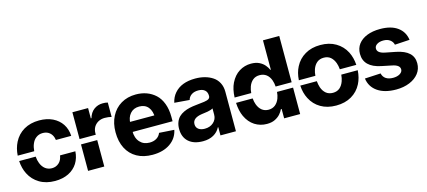

<svg xmlns="http://www.w3.org/2000/svg" viewBox="-57 -1221 3840 1726"><g transform="rotate(-15 1863.5 -358.0)"><path d="M290.5 11.2Q207.5 11.2 147 -24.9Q86.4 -61 54.7 -124Q27.8 -176.8 23.4 -245.6H177.2Q180.2 -209.5 190.9 -183.1Q205.1 -146.5 231.4 -126.5Q257.8 -106.9 292.5 -106.9Q331.1 -106.9 358.4 -131.8Q384.8 -155.3 391.6 -199.7H534.2Q530.3 -137.7 500.5 -89.8Q469.7 -42 417 -15.6Q362.3 11.2 290.5 11.2ZM23.4 -295.9Q27.8 -363.3 55.2 -417.5Q87.4 -481 147.5 -516.6Q208.5 -552.2 290.5 -552.2Q360.8 -552.2 415 -526.4Q469.2 -500 500 -453.6Q531.2 -405.8 534.2 -343.3H391.6Q388.2 -369.6 375 -391.1Q362.8 -410.6 341.3 -422.9Q319.8 -434.1 292.5 -434.1Q256.8 -434.1 231.4 -415Q205.1 -396.5 190.9 -359.9Q180.2 -333.5 177.2 -295.9Z M599.1 -295.9V-545.4H745.1V-449.7H751Q765.1 -500 801.3 -526.9Q836.9 -552.7 881.8 -552.7Q888.7 -552.7 906.2 -551.8Q918.5 -550.3 929.2 -547.4V-413.6Q918.9 -417 899.9 -419.4Q882.8 -421.4 865.2 -421.4Q833 -421.4 806.2 -407.2Q779.8 -392.6 764.6 -367.2Q750 -341.8 750 -308.1V-295.9ZM599.1 0V-246.1H750V0Z M1198.2 10.7Q1113.8 10.7 1053.2 -23.4Q992.2 -57.6 959.7 -120.8Q927.2 -184.1 927.2 -270.5Q927.2 -354.5 960 -418Q992.7 -481.9 1052.2 -517.3Q1111.8 -552.7 1190.9 -552.7Q1244.1 -552.7 1289.8 -536.1Q1335.4 -519.5 1371.3 -486.6Q1407.2 -453.6 1427.7 -399.4Q1448.2 -345.2 1448.2 -275.4V-234.4H987.3V-327.6H1375L1304.7 -303.2Q1304.7 -367.7 1275.4 -403.8Q1246.1 -439.9 1191.9 -439.9Q1138.2 -439.9 1107.2 -403.8Q1076.2 -367.7 1076.2 -309.1V-243.2Q1076.2 -177.7 1110.1 -139.9Q1144 -102.1 1200.2 -102.1Q1238.3 -102.1 1265.4 -118.7Q1292.5 -135.3 1303.7 -165L1443.4 -155.8Q1427.7 -79.1 1362.5 -34.2Q1297.4 10.7 1198.2 10.7Z M1668 10.3Q1582 10.3 1534.4 -32.5Q1486.8 -75.2 1486.8 -152.3Q1486.8 -187.5 1497.8 -215.3Q1508.8 -243.2 1527.1 -261.2Q1545.4 -279.3 1572.5 -292Q1599.6 -304.7 1628.2 -311Q1656.7 -317.4 1691.9 -320.8Q1739.7 -325.2 1768.1 -329.6Q1797.4 -334 1810.5 -343Q1823.7 -352.1 1823.7 -369.1V-371.6Q1823.7 -405.3 1802.5 -423.8Q1781.2 -442.4 1742.7 -442.4Q1703.6 -442.4 1678.7 -425.3Q1653.8 -408.2 1646 -379.4L1505.9 -390.6Q1517.1 -441.4 1547.9 -477.1Q1612.8 -552.7 1743.7 -552.7Q1790.5 -552.7 1831.3 -541.7Q1872.1 -530.8 1904.8 -509Q1937.5 -487.3 1956.3 -451.2Q1975.1 -415 1975.1 -368.2V0H1831.1V-76.2H1827.1Q1806.6 -35.6 1765.9 -12.7Q1725.1 10.3 1668 10.3ZM1711.4 -94.2Q1760.7 -94.2 1792.7 -122.8Q1824.7 -151.4 1824.7 -194.8V-252.9Q1815.4 -247.1 1800.8 -242.7Q1786.1 -238.3 1775.1 -236.3Q1764.2 -234.4 1744.9 -231.9Q1725.6 -229.5 1720.2 -228.5Q1631.3 -215.8 1631.3 -157.2Q1631.3 -127 1653.3 -110.6Q1675.3 -94.2 1711.4 -94.2Z M2042 -295.9Q2044.9 -373.5 2071.3 -427.7Q2102.1 -490.2 2151.9 -521Q2202.1 -552.2 2261.7 -552.2Q2307.1 -552.2 2338.4 -536.6Q2369.1 -521.5 2388.2 -498.5Q2406.2 -477.1 2417 -453.1H2421.4V-726.6H2572.8V-295.9H2423.8Q2421.9 -328.1 2411.6 -356.9Q2398.4 -392.6 2372.6 -412.6Q2346.2 -432.1 2310.1 -432.1Q2272.9 -432.1 2247.6 -411.6Q2222.2 -391.1 2209 -355.5Q2198.7 -326.7 2196.8 -295.9ZM2042 -246.1H2196.8Q2199.7 -212.9 2209 -188.5Q2222.2 -152.3 2248 -131.3Q2273.9 -110.8 2310.1 -110.8Q2346.2 -110.8 2372.1 -131.3Q2397.9 -152.3 2411.1 -187.5Q2421.4 -215.3 2423.3 -246.1H2572.8V0H2423.8V-87.4H2417Q2407.2 -65.4 2387.2 -42.5Q2367.2 -20.5 2336.9 -5.9Q2307.1 8.8 2262.7 8.8Q2200.7 8.8 2149.9 -23.4Q2099.1 -56.2 2070.3 -118.2Q2045.9 -170.9 2042 -246.1Z M2907.2 10.3Q2824.7 10.3 2764.6 -24.9Q2704.6 -59.6 2671.9 -123.5Q2643.6 -178.2 2640.1 -246.6H2793.9Q2796.9 -213.9 2805.7 -187Q2818.8 -149.9 2844.2 -128.9Q2869.6 -107.9 2908.2 -107.9Q2945.8 -107.9 2971.2 -128.9Q2996.1 -149.9 3009.3 -187Q3018.6 -212.9 3021.5 -246.6H3174.8Q3170.4 -176.8 3143.1 -123.5Q3110.8 -60.1 3050.3 -24.9Q2990.2 10.3 2907.2 10.3ZM2640.1 -296.4Q2644.5 -366.7 2671.9 -418.9Q2704.1 -481.9 2764.6 -517.1Q2824.2 -552.7 2907.2 -552.7Q2990.7 -552.7 3050.3 -517.1Q3110.8 -481.4 3143.1 -418.9Q3170.4 -364.7 3174.8 -296.4H3021.5Q3018.6 -330.6 3009.3 -356Q2996.1 -392.1 2971.2 -413.6Q2945.8 -434.6 2908.2 -434.6Q2869.6 -434.6 2844.2 -413.6Q2818.8 -392.6 2805.7 -356Q2795.9 -327.1 2793.9 -296.4Z M3695.3 -390.1 3557.1 -381.8Q3551.3 -409.2 3527.3 -427.2Q3503.4 -445.3 3465.3 -445.3Q3429.7 -445.3 3406.2 -430.4Q3382.8 -415.5 3382.8 -391.6Q3382.8 -350.6 3451.2 -336.4L3550.3 -316.9Q3629.9 -300.8 3668.9 -264.4Q3708 -228 3708 -169.4Q3708 -115.2 3676.8 -75.2Q3645.5 -34.7 3590.3 -12Q3535.2 10.7 3465.3 10.7Q3357.9 10.7 3293.2 -34.2Q3228.5 -79.1 3217.8 -157.7L3365.7 -165.5Q3373 -132.3 3398.7 -115.2Q3424.3 -98.1 3465.3 -98.1Q3504.4 -98.1 3529.3 -113.8Q3554.2 -129.4 3554.2 -153.3Q3554.2 -194.3 3483.9 -208L3389.6 -227.5Q3231.9 -259.3 3231.9 -382.8Q3231.9 -435.1 3260.7 -473.6Q3290 -511.7 3341.8 -532.2Q3393.6 -552.7 3463.4 -552.7Q3565.4 -552.7 3625.2 -509.5Q3685.1 -466.3 3695.3 -390.1Z"/></g></svg>

Font: Inter Tight Stencil
Style: Bold
Weight: 700
Designer: Rasmus Andersson
Foundry: rsms
Version: Version 3.004;Glyphs 3.1.2 (3151)